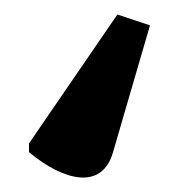

<svg xmlns="http://www.w3.org/2000/svg" viewBox="-20 -62 247 265"><path d="M142 -42 20 136V148C68 188 121 201 136 148L187 -27Z"/></svg>

Font: Noto Serif SemiBold
Style: Regular
Weight: 600
Designer: Monotype Design Team
Foundry: Monotype Imaging Inc.
Version: Version 2.013